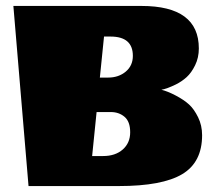

<svg xmlns="http://www.w3.org/2000/svg" viewBox="-20 -626 720 646"><path d="M456 -606Q649 -606 649 -463Q649 -432 636.5 -406.5Q624 -381 608 -366.5Q592 -352 572 -342Q541 -327 523 -324Q544 -319 571.5 -304.5Q599 -290 616 -274.5Q633 -259 646.5 -231.5Q660 -204 660 -171Q660 -80 593 -40Q526 0 380 0H76L25 -606ZM353 -249H305L290 -101H327Q368 -101 393 -123Q418 -145 418 -181Q418 -217 399 -233Q380 -249 353 -249ZM344 -365Q379 -365 403 -385Q427 -405 427 -438Q427 -503 352 -503H330L316 -365Z"/></svg>

Font: Wendy One
Style: Regular
Weight: 400
Designer: Alejandro Inler
Foundry: Alejandro Inler
Version: 1.001